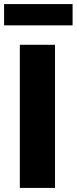

<svg xmlns="http://www.w3.org/2000/svg" viewBox="-39 -919 375 939"><path d="M0 0ZM58 0V-700H230V0ZM316 -899V-795H-19V-899Z"/></svg>

Font: Rosa Sans Black
Style: Regular
Weight: 900
Designer: Pentagram / MCKL
Foundry: Pentagram / MCKL
Version: Version 1.005;September 16, 2019;FontCreator 11.5.0.2425 64-